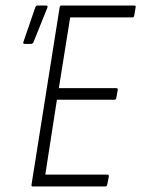

<svg xmlns="http://www.w3.org/2000/svg" viewBox="-20 -675 511 695"><path d="M99 0Q93 0 94 -6L196 -649Q197 -655 203 -655H465Q473 -655 471 -649L466 -619Q465 -612 459 -612H234L193 -356H400Q408 -356 406 -349L401 -320Q400 -314 394 -314H186L144 -43H368Q375 -43 374 -36L368 -6Q367 0 360 0ZM69 -516Q62 -516 65 -524L108 -649Q110 -655 117 -655H146Q151 -655 152 -652.5Q153 -650 151 -646L101 -522Q99 -516 90 -516Z"/></svg>

Font: Sofia Sans Condensed Light
Style: Italic
Weight: 300
Italic angle: -9°
Version: Version 4.100